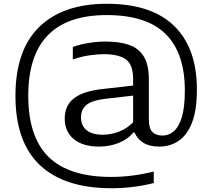

<svg xmlns="http://www.w3.org/2000/svg" viewBox="-20 -769 1127 1019"><path d="M570 230Q320.5 229.5 191.2 106.8Q62 -16 62 -260Q62 -502.5 188 -625.8Q314 -749 546.5 -749Q784 -749 904.5 -631.2Q1025 -513.5 1025 -294Q1025 -184 998.8 -117.5Q972.5 -51 927.5 -21Q882.5 9 826 9Q774 9 741.5 -10.8Q709 -30.5 694.5 -65.5H687.5Q659.5 -30.5 610.8 -10.8Q562 9 507 9Q419 9 371.2 -31Q323.5 -71 323.5 -139.5Q323.5 -209.5 373.5 -248Q423.5 -286.5 532.5 -297.5L686.5 -315V-349.5Q686.5 -428 647 -454.8Q607.5 -481.5 530.5 -481.5Q496 -481.5 452.8 -475Q409.5 -468.5 366.5 -453.5V-520Q405.5 -534 451.8 -541.2Q498 -548.5 541 -548.5Q616 -548.5 667 -530Q718 -511.5 744 -467.8Q770 -424 770 -348V-135.5Q770 -87 789 -68.2Q808 -49.5 843 -49.5Q875.5 -49.5 902.2 -72.2Q929 -95 945 -147.2Q961 -199.5 961 -288.5Q961 -487 859.5 -588Q758 -689 546.5 -689Q130 -689 130 -261.5Q130 -41.5 238.2 64.2Q346.5 170 570 170Q681 170 796 141.5V202.5Q687.5 230 570 230ZM410 -146.5Q410 -102.5 439.2 -78.2Q468.5 -54 526.5 -54Q569 -54 611.8 -70.5Q654.5 -87 686.5 -120V-261.5L537.5 -244.5Q470.5 -236.5 440.2 -213.2Q410 -190 410 -146.5Z"/></svg>

Font: Encode Sans Expanded Expanded
Style: Regular
Weight: 400
Width: 7
Designer: Multiple Designers
Foundry: Impallari Type
Version: Version 3.000; ttfautohint (v1.8.3) -l 8 -r 50 -G 200 -x 14 